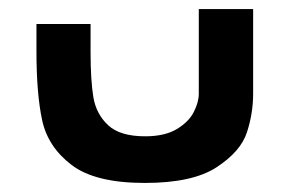

<svg xmlns="http://www.w3.org/2000/svg" viewBox="-20 -404 640 424"><path d="M60.5 -291V-351H180V-289.5Q180 -226.5 186.2 -189.2Q192.5 -152 218.8 -127.5Q245 -103 300.5 -103Q344 -103 370.5 -119Q397 -135 408 -156.8Q419 -178.5 419 -197V-384H539V-197Q539 -153.5 525.2 -111.5Q511.5 -69.5 458.5 -34.8Q405.5 0 300 0Q190 0 138 -39.8Q86 -79.5 73.2 -138Q60.5 -196.5 60.5 -291Z"/></svg>

Font: JuliaMono Black
Style: Italic
Weight: 900
Italic angle: -9°
Monospace: yes
Designer: cormullion
Foundry: corm
Version: Version 0.057; ttfautohint (v1.8.4)